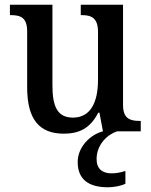

<svg xmlns="http://www.w3.org/2000/svg" viewBox="-20 -556 639 813"><path d="M250 10C312 10 361 -10 396 -79H401L416 0C362 14 309 66 309 130C309 205 357 237 437 237C458 237 492 232 511 222V168C489 175 470 178 452 178C415 178 389 160 389 118C389 55 436 13 476 0H576V-44H572C533 -44 501 -52 501 -111V-536H322V-492H325C364 -492 395 -483 395 -421V-218C395 -122 363 -58 289 -58C221 -58 202 -108 202 -196V-536H22V-492H25C67 -492 95 -482 95 -423V-186C95 -50 147 10 250 10Z"/></svg>

Font: Noto Serif Hebrew SemiCondensed Medium
Style: Regular
Weight: 500
Width: 4
Designer: Monotype Design Team
Foundry: Monotype Imaging Inc.
Version: Version 2.004